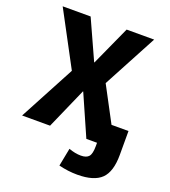

<svg xmlns="http://www.w3.org/2000/svg" viewBox="-168 -852 1067 1204"><g transform="rotate(20 365.5 -249.5)"><path d="M36.1 0 233.4 -370.1 41 -730.5H227.5L346.7 -467.8H348.6L467.8 -730.5H651.4L459 -370.1L583 -136.7H696.3V22.5Q696.3 134.8 647.5 182.6Q598.6 230.5 487.3 230.5Q425.8 230.5 363.3 214.8L386.7 94.7Q429.7 110.4 467.3 110.4Q504.9 110.4 520.5 91.8Q536.1 73.2 536.1 22.5V0H464.8L344.7 -272.5H342.8L222.7 0Z"/></g></svg>

Font: GenEi M Gothic v2 Heavy
Style: Regular
Weight: 800
Version: Version 2.0